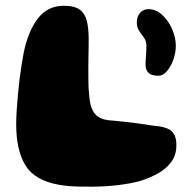

<svg xmlns="http://www.w3.org/2000/svg" viewBox="-20 -628 670 682"><path d="M187.5 28Q102.5 12.5 70 -41.2Q37.5 -95 37.5 -186.5Q37.5 -208 39.2 -234.8Q41 -261.5 43.5 -290Q46 -318.5 49.5 -346.8Q53 -375 57 -399.5Q61 -424 64.5 -442.5Q81 -520 115.5 -563.8Q150 -607.5 207 -607.5Q246 -607.5 264.8 -592.5Q283.5 -577.5 289.2 -550.8Q295 -524 295 -488.5Q295 -475 294.8 -459.8Q294.5 -444.5 294.2 -428Q294 -411.5 293.8 -394.5Q293.5 -377.5 293.8 -361Q294 -344.5 294.2 -328.8Q294.5 -313 296 -298.5Q297.5 -273 302.2 -254.8Q307 -236.5 316.5 -224.5Q326 -212.5 342 -206.5Q358 -200.5 382.5 -199.5Q424.5 -195.5 461.2 -190.8Q498 -186 521 -182Q539.5 -181 557 -177Q574.5 -173 585.5 -165.5Q596 -157.5 601.2 -145Q606.5 -132.5 606.5 -112Q606.5 -77 588.2 -52.5Q570 -28 540.8 -11.8Q511.5 4.5 477 15Q445 24 399.5 29.5Q354 35 308.5 35Q287 35 265 34.8Q243 34.5 223 32.8Q203 31 187.5 28ZM542 -359Q518 -359 507.5 -369.2Q497 -379.5 497 -398Q497 -409 498.5 -428Q500 -447 500 -465.5Q500 -482.5 491.5 -494Q483 -505.5 474.5 -517.8Q466 -530 466 -549.5Q466 -568.5 477.2 -582Q488.5 -595.5 507.5 -595.5Q534 -595.5 556 -575.2Q578 -555 591.2 -525Q604.5 -495 604.5 -464.5Q604.5 -441.5 596 -417Q587.5 -392.5 573.5 -375.8Q559.5 -359 542 -359Z"/></svg>

Font: Gluten Thin
Style: Bold
Weight: 700
Version: Version 1.300